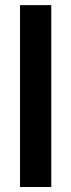

<svg xmlns="http://www.w3.org/2000/svg" viewBox="-20 -748 285 768"><path d="M185.1 -727.5V0H60.1V-727.5Z"/></svg>

Font: Inter 24pt SemiBold
Style: Regular
Weight: 600
Designer: Rasmus Andersson
Foundry: rsms
Version: Version 4.001;git-66647c0bb